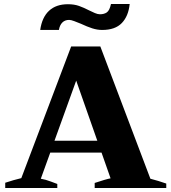

<svg xmlns="http://www.w3.org/2000/svg" viewBox="-20 -935 853 955"><path d="M273 -786H180Q189 -849 224 -881.5Q259 -914 318 -914Q349 -914 373 -905.5Q397 -897 424 -883Q438 -876 452 -870Q466 -864 477 -864Q498 -864 511.5 -873.5Q525 -883 532 -915H625Q619 -855 586 -820.5Q553 -786 488 -786Q464 -786 439 -794Q414 -802 382 -817Q365 -824 349 -830Q333 -836 324 -836Q303 -836 290 -823Q277 -810 273 -786ZM807 -22V0H451V-25Q508 -44 530 -48L485 -176H230L183 -46Q207 -42 233 -32Q259 -22 265 -20V0H6V-26Q48 -40 86 -49L334 -704H479L728 -46Q767 -36 807 -22ZM464 -235 359 -534 251 -235Z"/></svg>

Font: Trirong Black
Style: Regular
Weight: 900
Designer: Katatrad Team
Foundry: CadsonDemak
Version: Version 1.001